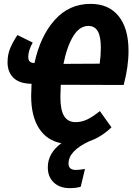

<svg xmlns="http://www.w3.org/2000/svg" viewBox="-20 -729 684 992"><path d="M294 -291Q292 -247 292 -228Q292 -160 311.5 -129Q331 -98 370 -98Q403 -98 432 -112.5Q461 -127 496 -155L556 -71Q502 -20 443 0Q334 50 334 116Q334 149 372 149Q391 149 419 144L397 236Q373 243 339 243Q289 243 258 214Q227 185 227 136Q227 62 297 11Q222 -3 181.5 -66Q141 -129 141 -233Q141 -254 143 -296Q80 -297 49.5 -327Q19 -357 19 -407Q19 -448 33 -480.5Q47 -513 70 -548L149 -509Q126 -468 126 -435Q126 -419 133.5 -411.5Q141 -404 158 -403Q188 -542 262.5 -625.5Q337 -709 448 -709Q542 -709 593 -645.5Q644 -582 644 -467Q644 -383 619 -290ZM308 -399 495 -400Q501 -441 501 -482Q501 -541 485 -568Q469 -595 437 -595Q390 -595 357.5 -540.5Q325 -486 308 -399Z"/></svg>

Font: Fira Sans Extra Condensed
Style: Bold Italic
Weight: 700
Width: 3
Italic angle: -8°
Designer: Carrois Corporate & Edenspiekermann AG
Foundry: Carrois Corporate GbR & Edenspiekermann AG
Version: Version 4.203